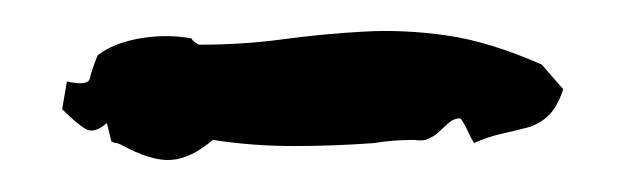

<svg xmlns="http://www.w3.org/2000/svg" viewBox="-20 -918 397 122"><path d="M42 -882.8Q51.8 -890.6 68.8 -893.6Q85.9 -896.5 101.6 -893.6Q102.5 -891.6 106.4 -889.6Q134.8 -889.6 160.2 -893.1Q185.5 -896.5 210.9 -897.9Q236.3 -899.4 263.7 -895.5Q291 -891.6 324.2 -877L337.9 -861.3Q334 -849.6 328.1 -844.2Q322.3 -838.9 314.9 -836.9Q307.6 -835 298.8 -833Q290 -831.1 281.2 -827.1Q279.3 -830.1 276.9 -835.4Q274.4 -840.8 272.5 -842.8Q268.6 -842.8 265.6 -840.3Q262.7 -837.9 259.8 -835Q256.8 -832 252.9 -830.1Q249 -828.1 243.2 -829.1Q236.3 -829.1 230 -828.6Q223.6 -828.1 217.8 -827.1Q192.4 -825.2 166.5 -825.2Q140.6 -825.2 115.2 -829.1Q101.6 -817.4 88.9 -816.4Q76.2 -815.4 56.6 -826.2Q54.7 -827.1 53.7 -827.1Q52.7 -827.1 50.8 -828.1L47.9 -839.8Q40 -833 34.7 -835.9Q29.3 -838.9 19.5 -848.6L22.5 -866.2Q36.1 -863.3 37.1 -868.2Q38.1 -873 42 -882.8Z"/></svg>

Font: Homemade Apple
Style: Regular
Weight: 400
Designer: Font Diner, Inc
Foundry: Font Diner, Inc
Version: Version 1.000